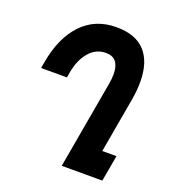

<svg xmlns="http://www.w3.org/2000/svg" viewBox="-133 -841 866 947"><g transform="rotate(20 300.0 -367.5)"><path d="M383 -512Q383 -554 365.5 -576Q348 -598 312.5 -598Q260 -598 224.2 -556Q188.5 -514 176.5 -445L172 -418.5H36.5L42 -451.5Q66 -586.5 136.8 -660.8Q207.5 -735 318 -735Q419 -735 469.2 -679.8Q519.5 -624.5 519.5 -520.5Q519.5 -476 510.5 -424L460 -137H534.5L510 0H297L378 -459.5Q383 -486.5 383 -512Z"/></g></svg>

Font: JuliaMono ExtraBoldItalic
Style: Regular
Weight: 800
Italic angle: -9°
Monospace: yes
Designer: cormullion
Foundry: corm
Version: Version 0.049; ttfautohint (v1.8.4)